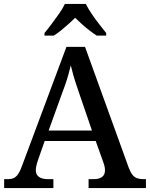

<svg xmlns="http://www.w3.org/2000/svg" viewBox="-20 -951 758 971"><path d="M1 0V-45H18Q38 -45 50.5 -51Q63 -57 73.5 -73.5Q84 -90 95 -122L316 -714H410L631 -103Q640 -80 649.5 -67.5Q659 -55 672.5 -50Q686 -45 704 -45H718V0H428V-45H455Q481 -45 496 -56Q511 -67 511 -91Q511 -97 510 -103Q509 -109 507 -116Q505 -123 503 -129L464 -238H206L171 -138Q168 -130 166 -121.5Q164 -113 162.5 -105.5Q161 -98 161 -91Q161 -68 177 -56.5Q193 -45 221 -45H250V0ZM226 -291H445L386 -463Q377 -491 367.5 -518Q358 -545 351 -570.5Q344 -596 338 -620Q332 -596 325.5 -572.5Q319 -549 310.5 -524.5Q302 -500 291 -471ZM205 -784Q221 -803 240.5 -829Q260 -855 279 -882Q298 -909 308 -931H414Q425 -909 443 -882Q461 -855 481.5 -829Q502 -803 517 -784V-771H469Q452 -782 432 -797.5Q412 -813 393.5 -829.5Q375 -846 360 -861Q345 -846 326.5 -829.5Q308 -813 289 -797.5Q270 -782 252 -771H205Z"/></svg>

Font: Noto Serif Armenian Medium
Style: Regular
Weight: 500
Version: Version 2.007